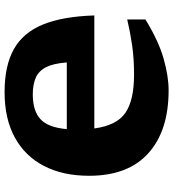

<svg xmlns="http://www.w3.org/2000/svg" viewBox="22 -782 773 858"><g transform="rotate(90 409.0 -353.5)"><path d="M766 -364.5Q766 -248 722.2 -163.2Q678.5 -78.5 595 -32.8Q511.5 13 392 13Q274.5 13 200.5 -28.2Q126.5 -69.5 90.2 -158Q54 -246.5 49.5 -388H554.5Q541 -488 484.8 -526.8Q428.5 -565.5 314 -565.5Q241 -565.5 181.8 -556.8Q122.5 -548 67.5 -535V-616.5Q164 -675.5 243 -697.8Q322 -720 384 -720Q565 -720 665.5 -629.2Q766 -538.5 766 -364.5ZM402.5 -113Q474.5 -113 512.2 -146.5Q550 -180 557.5 -265H259.5Q264 -204.5 281.2 -171.5Q298.5 -138.5 329 -125.8Q359.5 -113 402.5 -113Z"/></g></svg>

Font: Newsreader Caption
Style: Bold
Weight: 700
Designer: Hugues Gentile
Foundry: Production Type
Version: Version 1.001